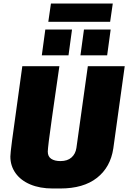

<svg xmlns="http://www.w3.org/2000/svg" viewBox="-20 -1063 730 1093"><path d="M318 -686 290 -492Q286 -462 275 -386.5Q264 -311 258 -261Q252 -211 252 -200Q252 -172 271.5 -159Q291 -146 324 -146Q364 -146 387 -166.5Q410 -187 415 -221L480 -686H690L625 -218Q609 -111 532 -50.5Q455 10 323 10H280Q207 10 152.5 -13Q98 -36 68.5 -77.5Q39 -119 39 -172Q39 -189 48.5 -262Q58 -335 75 -454L107 -686ZM622 -1043 607 -939H255L270 -1043ZM370 -748H218L238 -895H390ZM590 -748H438L458 -895H610Z"/></svg>

Font: Chivo Black Italic
Style: Regular
Weight: 900
Italic angle: -8.05°
Designer: Hector Gatti
Foundry: Omnibus-Type
Version: Version 1.007